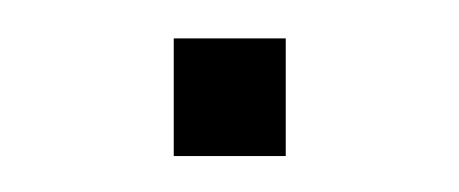

<svg xmlns="http://www.w3.org/2000/svg" viewBox="-20 -411 244 102"><path d="M72.3 -390.6H131.8V-328.1H72.3Z"/></svg>

Font: Min Sans VF VF
Style: Regular
Weight: 400
Designer: Jinseong-Kim, NotoSansCJK, Nunito
Foundry: Jinseong-Kim
Version: Version 1.420;Glyphs 3.1.2 (3151)